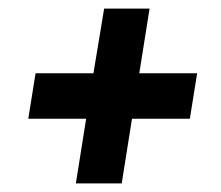

<svg xmlns="http://www.w3.org/2000/svg" viewBox="-20 -533 515 448"><path d="M157 -105 181 -256H46L63 -362H198L223 -513H329L305 -362H440L423 -256H288L264 -105Z"/></svg>

Font: Georama ExtraCondensed Thin SemiBold
Style: Italic
Weight: 600
Italic angle: -9°
Version: Version 1.001